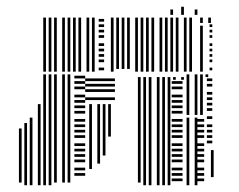

<svg xmlns="http://www.w3.org/2000/svg" viewBox="-20 -548 707 568"><path d="M44 -8H36V-168H44ZM60 0H52V-184H60ZM76 0H68V-200H76ZM100 0H92V-240H100ZM116 0H108V-328H116ZM132 0H124V-328H132ZM148 -8H140V-328H148ZM172 -8H164V-328H172ZM188 -8H180V-328H188ZM232 -28H200V-36H232ZM232 -44H200V-52H232ZM232 -68H200V-76H232ZM232 -84H200V-92H232ZM232 -100H200V-108H232ZM232 -116H200V-124H232ZM232 -140H200V-148H232ZM232 -156H200V-164H232ZM232 -172H200V-180H232ZM232 -188H200V-196H232ZM232 -212H200V-220H232ZM232 -228H200V-236H232ZM232 -244H200V-252H232ZM232 -260H200V-268H232ZM232 -284H200V-292H232ZM232 -300H200V-308H232ZM232 -316H200V-324H232ZM252 -48H244V-240H252ZM276 -64H268V-240H276ZM292 -88H284V-240H292ZM308 -144H300V-240H308ZM320 -252H232V-260H320ZM320 -276H232V-284H320ZM320 -292H232V-300H320ZM320 -308H232V-316H320ZM396 -8H388V-312H396ZM412 0H404V-312H412ZM428 0H420V-312H428ZM452 0H444V-312H452ZM468 0H460V-312H468ZM484 0H476V-312H484ZM520 -12H488V-20H520ZM520 -28H488V-36H520ZM520 -44H488V-52H520ZM520 -68H488V-76H520ZM520 -84H488V-92H520ZM520 -100H488V-108H520ZM520 -116H488V-124H520ZM520 -140H488V-148H520ZM520 -156H488V-164H520ZM520 -172H488V-180H520ZM520 -188H488V-196H520ZM520 -212H488V-220H520ZM520 -228H488V-236H520ZM520 -244H488V-252H520ZM520 -260H488V-268H520ZM520 -284H488V-292H520ZM520 -300H488V-308H520ZM396 -312H388V-320H396ZM412 -312H404V-320H412ZM428 -312H420V-320H428ZM452 -312H444V-320H452ZM468 -312H460V-320H468ZM484 -312H476V-320H484ZM500 -312H492V-320H500ZM524 -312H516V-320H524ZM540 0H532V-200H540ZM564 0H556V-200H564ZM584 -12H560V-20H584ZM584 -28H560V-36H584ZM584 -44H560V-52H584ZM584 -68H560V-76H584ZM584 -84H560V-92H584ZM584 -100H560V-108H584ZM584 -116H560V-124H584ZM584 -140H560V-148H584ZM584 -156H560V-164H584ZM584 -172H560V-180H584ZM584 -188H560V-196H584ZM612 -24H604V-104H612ZM608 -124H592V-132H608ZM608 -140H592V-148H608ZM608 -156H592V-164H608ZM608 -172H592V-180H608ZM608 -196H592V-204H608ZM540 -208H532V-320H540ZM564 -208H556V-320H564ZM580 -208H572V-320H580ZM608 -220H592V-228H608ZM608 -236H592V-244H608ZM608 -252H592V-260H608ZM608 -268H592V-276H608ZM608 -292H592V-300H608ZM608 -308H592V-316H608ZM540 -320H532V-328H540ZM564 -320H556V-328H564ZM580 -320H572V-328H580ZM596 -320H588V-328H596ZM116 -336H108V-496H116ZM132 -336H124V-496H132ZM148 -336H140V-496H148ZM172 -336H164V-496H172ZM188 -336H180V-496H188ZM204 -336H196V-496H204ZM220 -336H212V-496H220ZM244 -336H236V-496H244ZM260 -336H252V-496H260ZM288 -340H272V-348H288ZM288 -364H272V-372H288ZM288 -380H272V-388H288ZM288 -396H272V-404H288ZM288 -412H272V-420H288ZM288 -436H272V-444H288ZM288 -452H272V-460H288ZM288 -468H272V-476H288ZM288 -484H272V-492H288ZM316 -336H308V-496H316ZM332 -344H324V-496H332ZM348 -344H340V-496H348ZM364 -344H356V-496H364ZM388 -336H380V-496H388ZM404 -336H396V-496H404ZM420 -336H412V-496H420ZM436 -336H428V-496H436ZM460 -336H452V-496H460ZM476 -336H468V-496H476ZM492 -336H484V-496H492ZM508 -336H500V-496H508ZM532 -336H524V-496H532ZM548 -336H540V-496H548ZM580 -336H572V-472H580ZM608 -340H600V-348H608ZM608 -364H600V-372H608ZM608 -380H600V-388H608ZM608 -396H600V-404H608ZM608 -412H600V-420H608ZM608 -436H600V-444H608ZM608 -452H600V-460H608ZM608 -468H600V-476H608ZM580 -480H572V-496H580ZM604 -480H596V-496H604ZM492 -504H484V-520H492ZM524 -504H516V-528H524ZM564 -504H556V-520H564Z"/></svg>

Font: Rubik Lines
Style: Regular
Weight: 400
Designer: Hubert and Fischer, NaN
Foundry: Hubert and Fischer, NaN
Version: Version 2.201